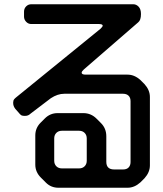

<svg xmlns="http://www.w3.org/2000/svg" viewBox="-20 -778 768 903"><path d="M123 -243 219 -316Q251 -337 282 -337H559Q575 -337 584.5 -328Q594 -319 594 -302V-16Q594 0 585 9.5Q576 19 559 19H517Q480 19 480 -17V-137Q480 -174 455 -199L434 -220Q408 -246 372 -246H251Q216 -246 191 -221L171 -201Q146 -176 146 -141V-4Q146 31 172 57L196 81Q220 105 255 105H580Q612 105 640 80L660 60Q685 32 685 0V-322Q685 -354 660 -382L640 -402Q612 -427 580 -427H383Q364 -427 364 -436Q364 -442 374 -451L630 -673Q643 -683 643 -712Q643 -735 632 -746.5Q621 -758 607 -758H127Q113 -758 103 -748Q93 -738 93 -723V-700Q93 -686 103 -675.5Q113 -665 127 -665H445Q463 -665 463 -657Q463 -653 453 -643L57 -321Q43 -310 43 -303Q42 -299 42 -296.5Q42 -294 42 -293Q42 -279 52 -266L68 -248Q79 -234 86 -234Q90 -233 93 -233Q96 -233 98 -233Q113 -233 123 -243ZM235 -22V-127Q235 -143 245 -153Q255 -163 271 -163H352Q368 -163 378 -153Q388 -143 388 -127V-22Q388 -6 378 4Q368 14 352 14H271Q255 14 245 4Q235 -6 235 -22Z"/></svg>

Font: WDXL Lubrifont JP N
Style: Regular
Weight: 400
Designer: [WDXL Lubrifont] Copyright 2020-2022 (c) NightFurySL2001, Skr-ZERO; [ZCOOL QingKe HuangYou] Copyright 2018-2022 (c) The 
Version: Version 2.001;hotconv 1.1.1;makeotfexe 2.6.0